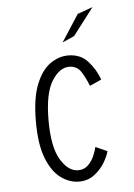

<svg xmlns="http://www.w3.org/2000/svg" viewBox="-52 -742 554 793"><g transform="rotate(-5 225.0 -345.5)"><path d="M244 11Q204.5 11 168.8 -15Q133 -41 110.2 -98.5Q87.5 -156 87.5 -251Q87.5 -347 110.2 -404.2Q133 -461.5 168.8 -486.8Q204.5 -512 244 -512Q294.5 -512 325.2 -478Q356 -444 371.5 -401L323 -379Q311 -410 294 -437.5Q277 -465 243.5 -465Q203.5 -465 171.8 -414Q140 -363 140 -251Q140 -140.5 171.8 -88.2Q203.5 -36 244 -36Q268 -36 284.2 -51Q300.5 -66 309.8 -87Q319 -108 323 -125.5L371.5 -104Q366 -82.5 349.5 -55.5Q333 -28.5 306.5 -8.8Q280 11 244 11ZM226 -567.5 298.5 -679.5 361.5 -702 275.5 -589.5Z"/></g></svg>

Font: Trispace Condensed ExtraLight
Style: Regular
Weight: 200
Width: 3
Designer: Tyler Finck
Foundry: Etcetera Type Company
Version: Version 1.210; ttfautohint (v1.8.3)